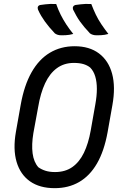

<svg xmlns="http://www.w3.org/2000/svg" viewBox="-20 -961 640 1001"><path d="M273 -940Q283 -911 296 -885Q309 -859 325 -834.5Q341 -810 362 -784Q351 -781 341.5 -779.5Q332 -778 322.5 -777.5Q313 -777 300 -777Q289 -777 281 -779.5Q273 -782 266 -787Q249 -805 236.5 -820Q224 -835 214 -849Q204 -863 195 -878Q186 -893 178 -911Q175 -920 178 -926.5Q181 -933 190 -935Q205 -937 217 -938.5Q229 -940 242.5 -940.5Q256 -941 273 -940ZM456 -940Q467 -911 479.5 -885Q492 -859 508.5 -834.5Q525 -810 545 -784Q535 -781 525.5 -779.5Q516 -778 506.5 -777.5Q497 -777 484 -777Q473 -777 464.5 -779.5Q456 -782 449 -787Q432 -805 419.5 -820Q407 -835 397 -849Q387 -863 378.5 -878Q370 -893 361 -911Q358 -920 361.5 -926.5Q365 -933 373 -935Q388 -937 400.5 -938.5Q413 -940 426 -940.5Q439 -941 456 -940ZM369 -720Q446 -720 496 -682.5Q546 -645 564.5 -576.5Q583 -508 566 -413L541 -272Q523 -173 485.5 -108.5Q448 -44 392.5 -12Q337 20 265 20Q187 20 136.5 -15.5Q86 -51 66.5 -117Q47 -183 63 -274L88 -415Q106 -516 144.5 -584Q183 -652 240 -686Q297 -720 369 -720ZM154 -267Q144 -207 150 -161.5Q156 -116 180 -89Q197 -77 218 -70.5Q239 -64 267 -64Q320 -64 357 -90Q394 -116 417.5 -164.5Q441 -213 453 -281L477 -417Q485 -461 485 -497.5Q485 -534 476.5 -562.5Q468 -591 450 -609Q435 -621 414.5 -627Q394 -633 365 -633Q314 -633 276.5 -605.5Q239 -578 215 -526.5Q191 -475 179 -403Z"/></svg>

Font: Rec Mono Semicasual
Style: Italic
Weight: 400
Italic angle: -10°
Version: Version 1.085; ttfautohint (v1.8.4.7-5d5b)